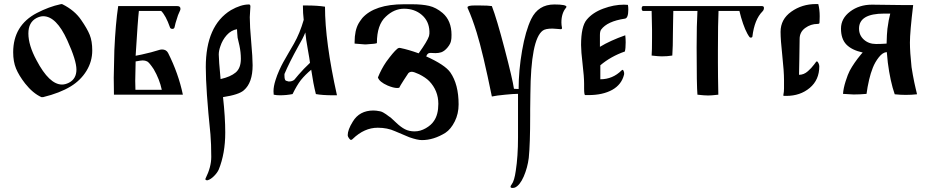

<svg xmlns="http://www.w3.org/2000/svg" viewBox="-20 -467 4578 947"><path d="M193 12Q193 12 191 12Q191 12 188 12Q188 12 186 12Q186 12 184 12Q142 -7 104 -55Q73 -95 59 -129Q45 -163 45 -209Q45 -342 162 -403Q222 -434 278 -446Q280 -447 284 -447Q286 -447 288 -446Q348 -416 380 -369Q410 -326 422.5 -295Q435 -264 435 -218Q435 -164 406.5 -117.5Q378 -71 329 -41Q275 -8 193 12ZM320 -59Q357 -78 357 -124Q357 -169 312 -268Q258 -387 193 -387Q178 -387 160 -378Q120 -357 120 -302Q120 -244 160 -170Q223 -50 286 -50Q302 -50 320 -59Z M563 -437H854Q870 -437 870 -424Q870 -418 868 -415Q864 -406 858 -392L852 -373Q848 -361 846 -354L841 -333Q839 -324 829.5 -324.5Q820 -325 818 -333Q798 -390 775 -413H665Q660 -372 649 -192L679 -198Q689 -200 725 -209L770 -222Q773 -223 779 -223Q800 -223 809 -206Q860 -105 882 0H542Q542 -19 541.5 -45.5Q541 -72 541 -83Q541 -114 544 -219Q550 -352 563 -437ZM647 -68Q647 -60 647.5 -45.5Q648 -31 648 -24H778Q767 -76 738 -126Q716 -159 706 -164Q696 -169 684 -169Q676 -169 649 -164Q647 -102 647 -68Z M1068 -77Q1117 -88 1142.5 -109.5Q1168 -131 1168 -177Q1168 -209 1161 -242L1152 -281Q1151 -289 1150 -304.5Q1149 -320 1149 -323Q1120 -318 1098.5 -294Q1077 -270 1067 -239Q1059 -217 1059 -198Q1059 -172 1068 -77ZM1212 -382Q1212 -338 1219 -260.5Q1226 -183 1226 -145Q1226 -59 1183 -22Q1159 0 1080 12Q1091 111 1091 187Q1091 290 1059 369Q1052 385 1035.5 401.5Q1019 418 1004 422H1001Q993 422 993 416Q993 414 994 413Q1022 357 1022 307Q1022 243 1018 196Q995 -27 995 -136Q995 -341 1119 -417Q1168 -445 1208 -445Q1215 -445 1215 -435Q1215 -429 1213.5 -409.5Q1212 -390 1212 -382Z M1583 -434Q1583 -262 1642 3Q1642 3 1626 3Q1570 3 1538 -3Q1525 -54 1515 -123Q1486 -99 1464 -72Q1444 -46 1423 -3Q1393 3 1360 3Q1344 3 1330 0Q1329 -6 1329 -17Q1329 -41 1339 -72Q1346 -95 1357 -119.5Q1368 -144 1377 -160Q1386 -176 1403 -205.5Q1420 -235 1430 -252Q1459 -303 1478 -369Q1474 -401 1474 -440H1491Q1546 -440 1583 -434ZM1509 -157Q1507 -175 1498 -224.5Q1489 -274 1486 -307Q1473 -275 1452 -240Q1406 -157 1383 -102V-93Q1383 -68 1394 -68Q1395 -68 1400 -66L1404 -65Q1422 -65 1432 -74Q1434 -77 1453 -99Q1478 -128 1509 -157Z M1785 -248Q1785 -248 1779 -248Q1779 -248 1729 -252Q1729 -252 1729 -259Q1729 -317 1749 -352Q1754 -361 1767 -378Q1828 -446 1973 -446Q1973 -446 2012 -446Q2062 -446 2096.5 -438Q2131 -430 2163 -403Q2207 -365 2207 -295Q2207 -276 2205 -268Q2203 -252 2188 -233.5Q2173 -215 2156 -209Q2143 -205 2128 -205Q2123 -205 2115 -205.5Q2107 -206 2104 -206Q2103 -206 2100 -205.5Q2097 -205 2095 -205Q2092 -203 2089.5 -201Q2087 -199 2086 -197Q2085 -195 2084 -192.5Q2083 -190 2082 -189Q2175 -147 2201 -110Q2242 -51 2242 48Q2242 94 2223 132Q2204 170 2177 188Q2119 224 2061 224Q2039 224 1999 210Q1951 190 1928 180Q1891 163 1843 163Q1777 163 1720 218Q1716 223 1711 223Q1707 223 1701 214.5Q1695 206 1695 200Q1695 173 1720 133Q1753 78 1822 78Q1835 78 1855 82Q1861 83 1869.5 87.5Q1878 92 1884 96.5Q1890 101 1897.5 106.5Q1905 112 1907 113Q1912 117 1934.5 138.5Q1957 160 1977.5 170.5Q1998 181 2025 181Q2053 181 2080 165.5Q2107 150 2120 130Q2142 99 2142 45Q2142 -20 2097 -67Q2079 -85 2047 -101Q2021 -113 2011 -113Q2001 -113 1994 -106L1971 -71Q1953 -43 1949 -34Q1946 -33 1939 -33Q1921 -33 1892 -45Q1851 -63 1844 -85Q1861 -127 1885 -162Q1920 -210 1938 -225Q1946 -233 1956 -230Q1995 -222 2045 -204Q2088 -264 2096 -289Q2099 -301 2098 -313Q2096 -363 2060.5 -393.5Q2025 -424 1973 -424Q1924 -424 1883 -385Q1839 -345 1839 -255Q1839 -251 1785 -248Z M2714 -445Q2774 -445 2774 -433Q2774 -433 2772 -429Q2749 -402 2749 -356Q2749 -344 2752 -329Q2752 -323 2746 -323Q2741 -323 2727 -324.5Q2713 -326 2705 -326Q2670 -326 2657 -316Q2598 -273 2596 -4Q2595 28 2595 74V103Q2595 243 2588 312Q2582 360 2563 404Q2544 447 2520 458Q2514 460 2508 460Q2498 460 2498 454Q2498 450 2504 442Q2517 425 2524 375Q2535 304 2535 211V-4Q2535 -4 2531 -4Q2512 -4 2472 0Q2429 4 2406 9Q2362 -207 2331 -307Q2309 -378 2288 -424Q2286 -426 2286 -431Q2286 -440 2320 -440Q2320 -440 2334 -440Q2334 -440 2346 -440Q2388 -440 2406 -437Q2430 -375 2469 -226Q2508 -77 2515 -29Q2519 -29 2526.5 -28.5Q2534 -28 2538 -28Q2538 -119 2555 -217Q2572 -315 2600 -373Q2635 -445 2714 -445Z M2861 -54Q2861 -88 2853.5 -151Q2846 -214 2846 -245Q2846 -337 2874 -370Q2903 -405 2955.5 -424.5Q3008 -444 3057 -444Q3071 -444 3077 -443Q3079 -434 3079 -420Q3079 -377 3062 -375Q2975 -362 2945 -321Q2939 -313 2939 -294V-236Q2990 -267 3064 -293Q3066 -275 3066 -258Q3066 -228 3062 -213Q2993 -189 2941 -145V-76Q3002 -76 3046 -120Q3054 -128 3058 -110Q3059 -103 3058 -99Q3046 -50 3000 -24Q2953 2 2883 2H2871H2866Q2861 1 2861 -31Z M3523 0Q3489 4 3473 4Q3454 4 3420 0Q3416 -42 3416 -233Q3416 -346 3420 -413H3301Q3301 -385 3300 -365L3299 -303Q3299 -238 3296 -193Q3272 -189 3244 -189Q3228 -189 3194 -193Q3196 -215 3196 -278V-321Q3196 -337 3195 -368Q3194 -399 3194 -413H3153Q3145 -413 3145 -425Q3145 -437 3153 -437H3738Q3748 -437 3748 -428Q3748 -418 3741 -411Q3701 -371 3691 -286Q3690 -282 3684.5 -281.5Q3679 -281 3677 -284Q3655 -313 3635 -382L3627 -413H3524Q3521 -356 3521 -217V-159Q3521 -96 3523 0Z M4021 -140Q4021 -73 3974 -33.5Q3927 6 3858 6H3848Q3842 6 3844 0Q3847 -14 3847 -31Q3847 -31 3847 -72Q3847 -115 3838.5 -193Q3830 -271 3830 -310Q3830 -372 3883 -409.5Q3936 -447 4004 -447H4016Q4023 -420 4023 -387Q4023 -378 4022.5 -367Q4022 -356 4022 -355Q4022 -349 4012 -349Q3979 -349 3951.5 -329Q3924 -309 3924 -275Q3924 -241 3922.5 -174Q3921 -107 3921 -98Q3933 -98 3944 -102.5Q3955 -107 3965 -116Q3975 -125 3981 -131.5Q3987 -138 3996 -149.5Q4005 -161 4006 -163Q4007 -164 4009 -164Q4013 -164 4017 -155.5Q4021 -147 4021 -140Z M4217 -326Q4217 -293 4241 -271.5Q4265 -250 4301 -250Q4327 -250 4353 -252Q4354 -299 4357 -325Q4363 -371 4371 -400H4341Q4217 -400 4217 -326ZM4128 -326Q4128 -376 4173 -410Q4218 -444 4281 -444L4436 -442H4447H4477Q4477 -442 4484 -442Q4468 -309 4468 -257Q4468 -211 4476 -136Q4479 -117 4482.5 -97Q4486 -77 4489.5 -61Q4493 -45 4496 -32Q4499 -19 4501 -11Q4503 -3 4503 -2Q4477 1 4447 1Q4421 1 4393 -2Q4371 -65 4359 -158L4354 -210Q4334 -209 4315 -185Q4296 -161 4285 -133Q4274 -105 4267 -75Q4258 -36 4254 -4Q4221 -1 4190 -1L4138 -4Q4140 -32 4151 -66.5Q4162 -101 4171 -118Q4192 -157 4227 -199L4235 -208Q4181 -220 4154.5 -247.5Q4128 -275 4128 -326Z"/></svg>

Font: Ponomar Unicode TT
Style: Regular
Weight: 400
Designer: Vladislav V. Dorosh, Yuri A.W. Shardt, Nikita Simmons, Aleksandr Andreev
Foundry: Ponomar Project
Version: 1.1